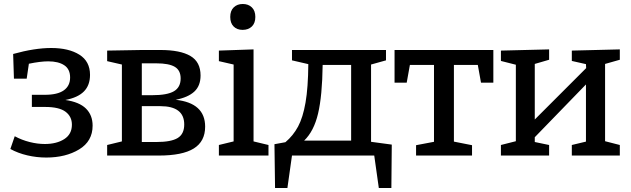

<svg xmlns="http://www.w3.org/2000/svg" viewBox="-20 -781 3166 964"><path d="M445 -150Q445 -72 377.5 -31Q310 10 212 10Q164 10 117 -1Q70 -12 32 -33L54 -97Q89 -78 128.5 -68Q168 -58 205 -58Q264 -58 302.5 -82.5Q341 -107 341 -155Q341 -196 309 -220Q277 -244 207 -244H140V-305H205Q269 -305 300.5 -327.5Q332 -350 332 -392Q332 -434 302.5 -453.5Q273 -473 222 -473Q183 -473 125 -461L114 -386H50L46 -510Q154 -540 237 -540Q325 -540 378.5 -506.5Q432 -473 432 -405Q432 -353 401.5 -322Q371 -291 308 -279Q378 -269 411.5 -236Q445 -203 445 -150Z M1010 -145Q1010 -71 953 -35.5Q896 0 777 0H518V-53L592 -71V-457L518 -474V-527L692 -530H785Q885 -530 936 -500Q987 -470 987 -402Q987 -350 955.5 -321Q924 -292 862 -280Q1010 -264 1010 -145ZM692 -463V-303H743Q820 -303 853.5 -323Q887 -343 887 -387Q887 -428 857.5 -445.5Q828 -463 765 -463ZM765 -68Q839 -68 872 -88Q905 -108 905 -156Q905 -248 785 -248H692V-68Z M1253 -533V-71L1328 -53V0H1079V-53L1153 -71V-457L1079 -474V-527ZM1136 -696Q1136 -727 1153.5 -744Q1171 -761 1199 -761Q1227 -761 1244.5 -744Q1262 -727 1262 -696Q1262 -665 1244.5 -648Q1227 -631 1198 -631Q1170 -631 1153 -648Q1136 -665 1136 -696Z M1843 -69 1947 -55 1945 163H1882L1859 0H1446L1423 163H1361L1358 -57L1413 -67Q1452 -100 1476.5 -145.5Q1501 -191 1514 -266Q1527 -341 1528 -459L1446 -478V-530H1918V-478L1843 -457ZM1600 -455Q1598 -300 1577 -211Q1556 -122 1507 -75H1743V-455Z M1961 -366V-530H2457V-366H2395L2379 -455H2259V-70L2350 -52V0H2069V-52L2159 -69V-455H2038L2022 -366Z M3092 -533V-481L3018 -460V-72L3092 -53V0H2851V-53L2922 -70V-357L2665 -92V-68L2737 -53V0H2495V-53L2570 -72V-456L2495 -475V-527L2737 -533V-481L2665 -460V-181L2923 -439L2922 -459L2851 -475V-527Z"/></svg>

Font: Bitter Pro Medium
Style: Regular
Weight: 500
Designer: Sol Matas, and Bitter project Authors
Foundry: Sol Matas
Version: Version 1.010